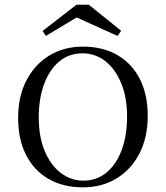

<svg xmlns="http://www.w3.org/2000/svg" viewBox="-20 -779 700 810"><path d="M329.8 11.3Q246.8 11.3 185.5 -23.8Q124.2 -58.9 90.3 -124.6Q56.5 -190.3 56.5 -281.5Q56.5 -371.8 91.1 -439.1Q125.8 -506.5 187.5 -544.4Q249.2 -582.3 329.8 -582.3Q412.9 -582.3 474.2 -547.2Q535.5 -512.1 569.4 -446.8Q603.2 -381.5 603.2 -289.5Q603.2 -199.2 568.5 -131.9Q533.9 -64.5 472.2 -26.6Q410.5 11.3 329.8 11.3ZM331.5 -16.9Q387.9 -16.9 429 -50.8Q470.2 -84.7 493.1 -145.6Q516.1 -206.5 516.1 -287.1Q516.1 -368.5 491.1 -428.6Q466.1 -488.7 423.8 -521.4Q381.5 -554 328.2 -554Q271.8 -554 230.6 -520.2Q189.5 -486.3 166.5 -425.4Q143.5 -364.5 143.5 -283.9Q143.5 -202.4 168.5 -142.3Q193.5 -82.3 236.3 -49.6Q279 -16.9 331.5 -16.9ZM173.4 -627.4 159.7 -648.4 302.4 -758.9H354.8L491.1 -649.2L475.8 -627.4L281.5 -715.3L318.5 -714.5Z"/></svg>

Font: Playfair
Style: Regular
Weight: 400
Designer: Claus Eggers Sørensen
Foundry: Claus Eggers Sørensen
Version: Version 2.001;gftools[0.9.30]